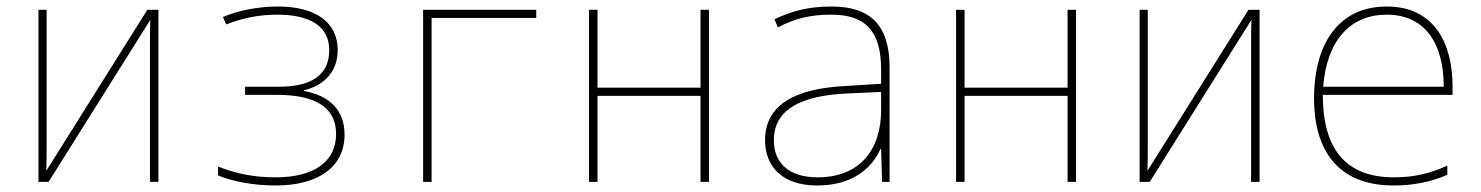

<svg xmlns="http://www.w3.org/2000/svg" viewBox="-20 -558 4544 589"><path d="M98 0H129L441 -497C440 -467 440 -451 440 -421V0H466V-528H432L122 -34C123 -64 123 -81 123 -113V-528H98Z M826 11C958 11 1037 -47 1037 -145C1037 -220 991 -265 912 -279V-281C980 -297 1016 -344 1016 -404C1016 -489 949 -538 833 -538C772 -538 712 -526 664 -506L674 -483C726 -504 779 -513 831 -513C932 -513 990 -477 990 -404C990 -333 942 -292 837 -292H732V-267H830C956 -267 1011 -223 1011 -147C1011 -60 941 -14 825 -14C759 -14 705 -25 649 -47V-20C693 -1 759 11 826 11Z M1278 0H1304V-503H1625V-528H1278Z M1787 0H1813V-264H2129V0H2155V-528H2129V-289H1813V-528H1787Z M2487 11C2593 11 2654 -40 2681 -101H2683L2686 0H2709V-351C2709 -482 2649 -538 2531 -538C2457 -538 2407 -523 2356 -499L2366 -474C2421 -502 2466 -513 2530 -513C2632 -513 2683 -466 2683 -345V-301L2571 -294C2421 -286 2327 -238 2327 -128C2327 -47 2380 11 2487 11ZM2488 -14C2401 -14 2354 -57 2354 -128C2354 -225 2442 -264 2574 -271L2683 -276V-220C2683 -99 2618 -14 2488 -14Z M2913 0H2939V-264H3255V0H3281V-528H3255V-289H2939V-528H2913Z M3476 0H3507L3819 -497C3818 -467 3818 -451 3818 -421V0H3844V-528H3810L3500 -34C3501 -64 3501 -81 3501 -113V-528H3476Z M4255 11C4315 11 4372 0 4420 -22V-50C4367 -26 4319 -14 4256 -14C4104 -14 4038 -106 4038 -267H4436V-293C4436 -429 4377 -538 4234 -538C4079 -538 4011 -413 4011 -257C4011 -102 4080 11 4255 11ZM4039 -292C4051 -437 4124 -513 4234 -513C4353 -513 4409 -423 4409 -292Z"/></svg>

Font: Noto Sans Mono SemiCondensed Thin
Style: Regular
Weight: 100
Width: 4
Designer: Monotype Design Team
Foundry: Monotype Imaging Inc.
Version: Version 2.014